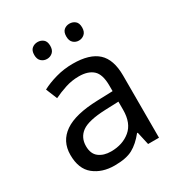

<svg xmlns="http://www.w3.org/2000/svg" viewBox="-175 -848 910 976"><g transform="rotate(-30 280.5 -360.0)"><path d="M288 -545Q386 -545 433 -502Q480 -459 480 -365V0H416L399 -76H395Q360 -32 321.5 -11Q283 10 215 10Q142 10 94 -28.5Q46 -67 46 -149Q46 -229 109 -272.5Q172 -316 303 -320L394 -323V-355Q394 -422 365 -448Q336 -474 283 -474Q241 -474 203 -461.5Q165 -449 132 -433L105 -499Q140 -518 188 -531.5Q236 -545 288 -545ZM314 -259Q214 -255 175.5 -227Q137 -199 137 -148Q137 -103 164.5 -82Q192 -61 235 -61Q303 -61 348 -98.5Q393 -136 393 -214V-262ZM141 -681Q141 -707 155 -718.5Q169 -730 188 -730Q207 -730 221 -718.5Q235 -707 235 -681Q235 -656 221 -643.5Q207 -631 188 -631Q169 -631 155 -643.5Q141 -656 141 -681ZM329 -681Q329 -707 342.5 -718.5Q356 -730 375 -730Q394 -730 408 -718.5Q422 -707 422 -681Q422 -656 408 -643.5Q394 -631 375 -631Q356 -631 342.5 -643.5Q329 -656 329 -681Z"/></g></svg>

Font: Noto Sans Old Permic
Style: Regular
Weight: 400
Designer: Monotype Design Team
Foundry: Monotype Imaging Inc.
Version: Version 2.001; ttfautohint (v1.8.4.7-5d5b)